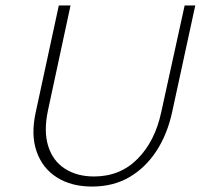

<svg xmlns="http://www.w3.org/2000/svg" viewBox="-20 -678 737 705"><path d="M318 7Q242 7 189 -26.5Q136 -60 114.5 -121.5Q93 -183 111 -265L196 -658H239L156 -272Q140 -196 157 -141.5Q174 -87 218.5 -58.5Q263 -30 325 -30Q421 -30 485 -94.5Q549 -159 572 -266L658 -658H697L612 -266Q594 -184 554 -123Q514 -62 455 -27.5Q396 7 318 7Z"/></svg>

Font: Ysabeau Office ExtraLight
Style: Italic
Weight: 250
Italic angle: -12°
Designer: Christian Thalmann (Catharsis Fonts)
Version: Version 2.001;gftools[0.9.30]; featfreeze: tnum,lnum,ss02